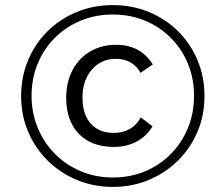

<svg xmlns="http://www.w3.org/2000/svg" viewBox="-20 -726 850 754"><path d="M423 8Q347 8 281.5 -19.5Q216 -47 167 -95.5Q118 -144 90.5 -208.5Q63 -273 63 -349Q63 -425 90.5 -490Q118 -555 167 -603.5Q216 -652 281.5 -679Q347 -706 423 -706Q499 -706 564.5 -679Q630 -652 679 -603.5Q728 -555 755.5 -490Q783 -425 783 -349Q783 -273 755.5 -208.5Q728 -144 679 -95.5Q630 -47 564.5 -19.5Q499 8 423 8ZM423 -29Q491 -29 549 -53Q607 -77 650.5 -121Q694 -165 718 -223.5Q742 -282 742 -350Q742 -418 718 -476Q694 -534 650.5 -577.5Q607 -621 549 -645Q491 -669 423 -669Q355 -669 297 -645Q239 -621 195.5 -577.5Q152 -534 128 -476Q104 -418 104 -350Q104 -282 128.5 -223.5Q153 -165 196 -121.5Q239 -78 297.5 -53.5Q356 -29 423 -29ZM579 -230Q556 -191 516.5 -170Q477 -149 427 -149Q339 -149 289.5 -200.5Q240 -252 240 -342Q240 -403 264.5 -450Q289 -497 333.5 -523.5Q378 -550 436 -550Q532 -550 580 -473L532 -440Q516 -468 491.5 -481.5Q467 -495 435 -495Q377 -495 340.5 -452.5Q304 -410 304 -343Q304 -277 336.5 -240.5Q369 -204 428 -204Q461 -204 488.5 -219Q516 -234 533 -265Z"/></svg>

Font: Livvic
Style: Italic
Weight: 400
Italic angle: -10°
Designer: Jacques Le Bailly, Baron von Fonthausen
Version: Version 1.001; ttfautohint (v1.8.2)